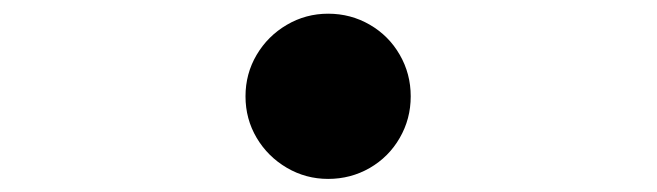

<svg xmlns="http://www.w3.org/2000/svg" viewBox="-20 -497 978 286"><path d="M345.7 -353.5Q345.7 -387.2 362.3 -415.3Q378.9 -443.4 407.2 -460Q435.5 -476.6 468.8 -476.6Q502.4 -476.6 530.8 -460.2Q559.1 -443.8 575.4 -415.5Q591.8 -387.2 591.8 -353.5Q591.8 -319.8 575.4 -291.5Q559.1 -263.2 530.8 -246.8Q502.4 -230.5 468.8 -230.5Q435.5 -230.5 407.2 -247.1Q378.9 -263.7 362.3 -291.7Q345.7 -319.8 345.7 -353.5Z"/></svg>

Font: Pretendard ExtraBold
Style: Regular
Weight: 800
Designer: Base glyphs from Inter by Rasmus Andersson; Hangeul glyphs from Noto Sans CJK(Source Han Sans) by Jang Soo-young and Kan
Foundry: Kil Hyung-jin
Version: Version 1.309